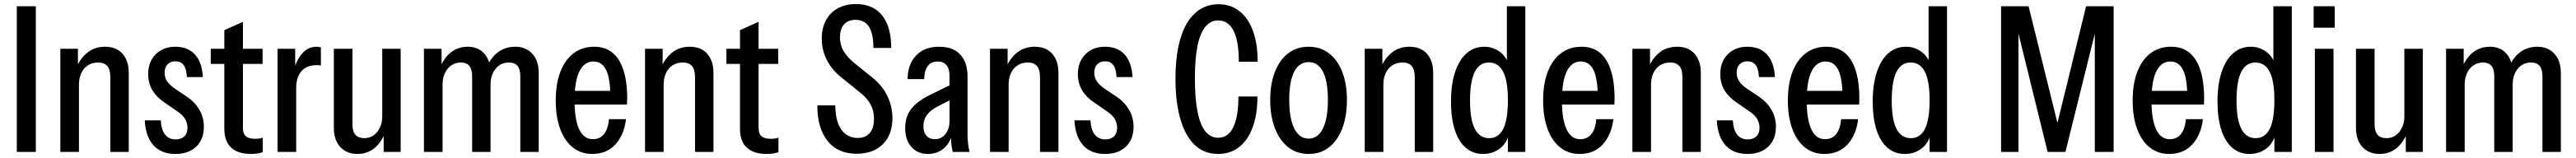

<svg xmlns="http://www.w3.org/2000/svg" viewBox="-20 -751 12722 781"><path d="M63 0V-720H157V0Z M278 0V-510H365V-414H370V0ZM525 0V-369Q525 -407 510 -424.5Q495 -442 465 -442Q434 -442 412.5 -427Q391 -412 380.5 -387.5Q370 -363 370 -333L358 -418Q378 -465 413.5 -492.5Q449 -520 499 -520Q554 -520 585 -485.5Q616 -451 616 -390V0Z M846 10Q776 10 737.5 -33.5Q699 -77 695 -156H774Q777 -109 795.5 -85.5Q814 -62 848 -62Q875 -62 890.5 -77Q906 -92 906 -120Q906 -142 894.5 -162.5Q883 -183 851 -204L793 -244Q754 -270 733 -304.5Q712 -339 712 -386Q712 -445 749 -482.5Q786 -520 846 -520Q908 -520 943 -481.5Q978 -443 982 -370H903Q901 -411 887 -429.5Q873 -448 846 -448Q822 -448 807.5 -433Q793 -418 793 -391Q793 -370 804.5 -351Q816 -332 845 -312L906 -271Q942 -247 964.5 -209Q987 -171 987 -124Q987 -63 949.5 -26.5Q912 10 846 10Z M1220 10Q1155 10 1121.5 -21.5Q1088 -53 1088 -115V-602L1180 -643V-117Q1180 -90 1194.5 -77.5Q1209 -65 1240 -65Q1253 -65 1262.5 -66.5Q1272 -68 1278 -71V1Q1268 5 1252.5 7.5Q1237 10 1220 10ZM1021 -435V-510H1277V-435Z M1351 0V-510H1438V-397H1443V0ZM1443 -317 1427 -394Q1446 -459 1475 -489.5Q1504 -520 1545 -520Q1556 -520 1565 -517V-427Q1562 -428 1556.5 -428.5Q1551 -429 1544 -429Q1495 -429 1469 -399Q1443 -369 1443 -317Z M1745 10Q1710 10 1684 -5.5Q1658 -21 1643.5 -49.5Q1629 -78 1629 -118V-510H1721V-134Q1721 -101 1736 -84.5Q1751 -68 1779 -68Q1806 -68 1826 -82.5Q1846 -97 1857 -121.5Q1868 -146 1868 -175L1880 -90Q1860 -42 1826 -16Q1792 10 1745 10ZM1875 0V-93H1868V-510H1959V0Z M2074 0V-510H2161V-414H2166V0ZM2312 0V-375Q2312 -409 2298 -425.5Q2284 -442 2256 -442Q2229 -442 2208.5 -427.5Q2188 -413 2177 -388.5Q2166 -364 2166 -333L2154 -418Q2174 -467 2209 -493.5Q2244 -520 2291 -520Q2342 -520 2372.5 -485.5Q2403 -451 2403 -390V0ZM2550 0V-375Q2550 -409 2536 -425.5Q2522 -442 2494 -442Q2466 -442 2446 -428Q2426 -414 2414.5 -389.5Q2403 -365 2403 -333L2385 -420Q2407 -470 2442.5 -495Q2478 -520 2525 -520Q2577 -520 2609 -485.5Q2641 -451 2641 -390V0Z M2905 10Q2850 10 2809.5 -22Q2769 -54 2747 -113.5Q2725 -173 2725 -254Q2725 -337 2748 -396.5Q2771 -456 2813.5 -488Q2856 -520 2915 -520Q2968 -520 3004 -491.5Q3040 -463 3059 -405.5Q3078 -348 3078 -262Q3078 -255 3077.5 -247.5Q3077 -240 3077 -234H2783V-302H3023L2995 -265Q2995 -361 2974.5 -404Q2954 -447 2911 -447Q2866 -447 2842 -398.5Q2818 -350 2818 -254Q2818 -160 2841 -111.5Q2864 -63 2908 -63Q2944 -63 2964 -89Q2984 -115 2988 -162H3072Q3063 -85 3020 -37.5Q2977 10 2905 10Z M3166 0V-510H3253V-414H3258V0ZM3413 0V-369Q3413 -407 3398 -424.5Q3383 -442 3353 -442Q3322 -442 3300.5 -427Q3279 -412 3268.5 -387.5Q3258 -363 3258 -333L3246 -418Q3266 -465 3301.5 -492.5Q3337 -520 3387 -520Q3442 -520 3473 -485.5Q3504 -451 3504 -390V0Z M3767 10Q3702 10 3668.5 -21.5Q3635 -53 3635 -115V-602L3727 -643V-117Q3727 -90 3741.5 -77.5Q3756 -65 3787 -65Q3800 -65 3809.5 -66.5Q3819 -68 3825 -71V1Q3815 5 3799.5 7.5Q3784 10 3767 10ZM3568 -435V-510H3824V-435Z M4211 9Q4118 9 4067.5 -54.5Q4017 -118 4017 -230H4106Q4106 -153 4135.5 -111Q4165 -69 4217 -69Q4255 -69 4276 -93.5Q4297 -118 4297 -164Q4297 -203 4280.5 -234Q4264 -265 4228 -294L4140 -365Q4089 -405 4064 -454.5Q4039 -504 4039 -560Q4039 -612 4059.5 -650.5Q4080 -689 4118.5 -710Q4157 -731 4208 -731Q4292 -731 4337 -675Q4382 -619 4382 -514H4294Q4294 -585 4272 -619Q4250 -653 4206 -653Q4169 -653 4149 -630.5Q4129 -608 4129 -566Q4129 -529 4146.5 -499Q4164 -469 4199 -440L4287 -369Q4338 -329 4363 -276.5Q4388 -224 4388 -167Q4388 -85 4340.5 -38Q4293 9 4211 9Z M4686 0Q4681 -18 4679 -39.5Q4677 -61 4677 -85H4670V-377Q4670 -412 4654.5 -429.5Q4639 -447 4612 -447Q4578 -447 4561.5 -423Q4545 -399 4545 -360H4463Q4463 -431 4504 -475.5Q4545 -520 4619 -520Q4687 -520 4723 -481.5Q4759 -443 4759 -373V-85Q4759 -64 4761.5 -42.5Q4764 -21 4769 0ZM4563 10Q4513 10 4482 -24.5Q4451 -59 4451 -118Q4451 -172 4479 -210Q4507 -248 4568 -279L4690 -339V-265L4608 -223Q4574 -205 4557.5 -181.5Q4541 -158 4541 -127Q4541 -97 4556 -80Q4571 -63 4598 -63Q4629 -63 4649.5 -88Q4670 -113 4670 -152L4681 -81Q4667 -35 4635.5 -12.5Q4604 10 4563 10Z M4870 0V-510H4957V-414H4962V0ZM5117 0V-369Q5117 -407 5102 -424.5Q5087 -442 5057 -442Q5026 -442 5004.5 -427Q4983 -412 4972.5 -387.5Q4962 -363 4962 -333L4950 -418Q4970 -465 5005.5 -492.5Q5041 -520 5091 -520Q5146 -520 5177 -485.5Q5208 -451 5208 -390V0Z M5438 10Q5368 10 5329.5 -33.5Q5291 -77 5287 -156H5366Q5369 -109 5387.5 -85.5Q5406 -62 5440 -62Q5467 -62 5482.5 -77Q5498 -92 5498 -120Q5498 -142 5486.5 -162.5Q5475 -183 5443 -204L5385 -244Q5346 -270 5325 -304.5Q5304 -339 5304 -386Q5304 -445 5341 -482.5Q5378 -520 5438 -520Q5500 -520 5535 -481.5Q5570 -443 5574 -370H5495Q5493 -411 5479 -429.5Q5465 -448 5438 -448Q5414 -448 5399.5 -433Q5385 -418 5385 -391Q5385 -370 5396.5 -351Q5408 -332 5437 -312L5498 -271Q5534 -247 5556.5 -209Q5579 -171 5579 -124Q5579 -63 5541.5 -26.5Q5504 10 5438 10Z M5997 10Q5946 10 5907 -14.5Q5868 -39 5841 -87Q5814 -135 5800 -204Q5786 -273 5786 -361Q5786 -450 5800 -518.5Q5814 -587 5841.5 -634Q5869 -681 5908.5 -705.5Q5948 -730 5998 -730Q6059 -730 6102 -696Q6145 -662 6168.5 -599Q6192 -536 6192 -446H6099Q6099 -548 6073 -599Q6047 -650 5997 -650Q5960 -650 5934 -619Q5908 -588 5895 -524.5Q5882 -461 5882 -363Q5882 -265 5895 -199.5Q5908 -134 5933.5 -102Q5959 -70 5997 -70Q6046 -70 6071.5 -122Q6097 -174 6097 -274H6191Q6191 -186 6167.5 -122Q6144 -58 6100.5 -24Q6057 10 5997 10Z M6444 10Q6384 10 6341.5 -24.5Q6299 -59 6276.5 -119Q6254 -179 6254 -257Q6254 -335 6276.5 -394Q6299 -453 6341.5 -486.5Q6384 -520 6444 -520Q6503 -520 6545.5 -486.5Q6588 -453 6610.5 -394Q6633 -335 6633 -257Q6633 -179 6611 -119Q6589 -59 6546.5 -24.5Q6504 10 6444 10ZM6444 -66Q6475 -66 6496 -88.5Q6517 -111 6528 -153.5Q6539 -196 6539 -258Q6539 -349 6514.5 -396.5Q6490 -444 6444 -444Q6397 -444 6372.5 -396.5Q6348 -349 6348 -258Q6348 -196 6359 -153.5Q6370 -111 6391.5 -88.5Q6413 -66 6444 -66Z M6721 0V-510H6808V-414H6813V0ZM6968 0V-369Q6968 -407 6953 -424.5Q6938 -442 6908 -442Q6877 -442 6855.5 -427Q6834 -412 6823.5 -387.5Q6813 -363 6813 -333L6801 -418Q6821 -465 6856.5 -492.5Q6892 -520 6942 -520Q6997 -520 7028 -485.5Q7059 -451 7059 -390V0Z M7428 0V-102L7435 -96Q7424 -44 7388.5 -17Q7353 10 7305 10Q7255 10 7219.5 -21Q7184 -52 7165.5 -110Q7147 -168 7147 -249Q7147 -333 7167 -394Q7187 -455 7224 -487.5Q7261 -520 7312 -520Q7357 -520 7393 -491Q7429 -462 7436 -407L7423 -402V-720H7514V0ZM7335 -68Q7382 -68 7405 -114Q7428 -160 7428 -256Q7428 -351 7404.5 -396.5Q7381 -442 7334 -442Q7288 -442 7264.5 -396Q7241 -350 7241 -254Q7241 -159 7265 -113.5Q7289 -68 7335 -68Z M7782 10Q7727 10 7686.5 -22Q7646 -54 7624 -113.5Q7602 -173 7602 -254Q7602 -337 7625 -396.5Q7648 -456 7690.5 -488Q7733 -520 7792 -520Q7845 -520 7881 -491.5Q7917 -463 7936 -405.5Q7955 -348 7955 -262Q7955 -255 7954.5 -247.5Q7954 -240 7954 -234H7660V-302H7900L7872 -265Q7872 -361 7851.5 -404Q7831 -447 7788 -447Q7743 -447 7719 -398.5Q7695 -350 7695 -254Q7695 -160 7718 -111.5Q7741 -63 7785 -63Q7821 -63 7841 -89Q7861 -115 7865 -162H7949Q7940 -85 7897 -37.5Q7854 10 7782 10Z M8043 0V-510H8130V-414H8135V0ZM8290 0V-369Q8290 -407 8275 -424.5Q8260 -442 8230 -442Q8199 -442 8177.5 -427Q8156 -412 8145.5 -387.5Q8135 -363 8135 -333L8123 -418Q8143 -465 8178.5 -492.5Q8214 -520 8264 -520Q8319 -520 8350 -485.5Q8381 -451 8381 -390V0Z M8611 10Q8541 10 8502.5 -33.5Q8464 -77 8460 -156H8539Q8542 -109 8560.5 -85.5Q8579 -62 8613 -62Q8640 -62 8655.5 -77Q8671 -92 8671 -120Q8671 -142 8659.5 -162.5Q8648 -183 8616 -204L8558 -244Q8519 -270 8498 -304.5Q8477 -339 8477 -386Q8477 -445 8514 -482.5Q8551 -520 8611 -520Q8673 -520 8708 -481.5Q8743 -443 8747 -370H8668Q8666 -411 8652 -429.5Q8638 -448 8611 -448Q8587 -448 8572.5 -433Q8558 -418 8558 -391Q8558 -370 8569.5 -351Q8581 -332 8610 -312L8671 -271Q8707 -247 8729.5 -209Q8752 -171 8752 -124Q8752 -63 8714.5 -26.5Q8677 10 8611 10Z M8991 10Q8936 10 8895.5 -22Q8855 -54 8833 -113.5Q8811 -173 8811 -254Q8811 -337 8834 -396.5Q8857 -456 8899.5 -488Q8942 -520 9001 -520Q9054 -520 9090 -491.5Q9126 -463 9145 -405.5Q9164 -348 9164 -262Q9164 -255 9163.5 -247.5Q9163 -240 9163 -234H8869V-302H9109L9081 -265Q9081 -361 9060.5 -404Q9040 -447 8997 -447Q8952 -447 8928 -398.5Q8904 -350 8904 -254Q8904 -160 8927 -111.5Q8950 -63 8994 -63Q9030 -63 9050 -89Q9070 -115 9074 -162H9158Q9149 -85 9106 -37.5Q9063 10 8991 10Z M9511 0V-102L9518 -96Q9507 -44 9471.5 -17Q9436 10 9388 10Q9338 10 9302.5 -21Q9267 -52 9248.5 -110Q9230 -168 9230 -249Q9230 -333 9250 -394Q9270 -455 9307 -487.5Q9344 -520 9395 -520Q9440 -520 9476 -491Q9512 -462 9519 -407L9506 -402V-720H9597V0ZM9418 -68Q9465 -68 9488 -114Q9511 -160 9511 -256Q9511 -351 9487.5 -396.5Q9464 -442 9417 -442Q9371 -442 9347.5 -396Q9324 -350 9324 -254Q9324 -159 9348 -113.5Q9372 -68 9418 -68Z M9864 0V-720H10000L10167 -44H10118L10284 -720H10420V0H10327V-622L10336 -621L10182 0H10094L9941 -621L9950 -622V0Z M10694 10Q10639 10 10598.5 -22Q10558 -54 10536 -113.5Q10514 -173 10514 -254Q10514 -337 10537 -396.5Q10560 -456 10602.5 -488Q10645 -520 10704 -520Q10757 -520 10793 -491.5Q10829 -463 10848 -405.5Q10867 -348 10867 -262Q10867 -255 10866.5 -247.5Q10866 -240 10866 -234H10572V-302H10812L10784 -265Q10784 -361 10763.5 -404Q10743 -447 10700 -447Q10655 -447 10631 -398.5Q10607 -350 10607 -254Q10607 -160 10630 -111.5Q10653 -63 10697 -63Q10733 -63 10753 -89Q10773 -115 10777 -162H10861Q10852 -85 10809 -37.5Q10766 10 10694 10Z M11214 0V-102L11221 -96Q11210 -44 11174.5 -17Q11139 10 11091 10Q11041 10 11005.5 -21Q10970 -52 10951.5 -110Q10933 -168 10933 -249Q10933 -333 10953 -394Q10973 -455 11010 -487.5Q11047 -520 11098 -520Q11143 -520 11179 -491Q11215 -462 11222 -407L11209 -402V-720H11300V0ZM11121 -68Q11168 -68 11191 -114Q11214 -160 11214 -256Q11214 -351 11190.5 -396.5Q11167 -442 11120 -442Q11074 -442 11050.5 -396Q11027 -350 11027 -254Q11027 -159 11051 -113.5Q11075 -68 11121 -68Z M11414 0V-510H11506V0ZM11408 -614V-720H11512V-614Z M11733 10Q11698 10 11672 -5.5Q11646 -21 11631.5 -49.5Q11617 -78 11617 -118V-510H11709V-134Q11709 -101 11724 -84.5Q11739 -68 11767 -68Q11794 -68 11814 -82.5Q11834 -97 11845 -121.5Q11856 -146 11856 -175L11868 -90Q11848 -42 11814 -16Q11780 10 11733 10ZM11863 0V-93H11856V-510H11947V0Z M12062 0V-510H12149V-414H12154V0ZM12300 0V-375Q12300 -409 12286 -425.5Q12272 -442 12244 -442Q12217 -442 12196.5 -427.5Q12176 -413 12165 -388.5Q12154 -364 12154 -333L12142 -418Q12162 -467 12197 -493.5Q12232 -520 12279 -520Q12330 -520 12360.5 -485.5Q12391 -451 12391 -390V0ZM12538 0V-375Q12538 -409 12524 -425.5Q12510 -442 12482 -442Q12454 -442 12434 -428Q12414 -414 12402.5 -389.5Q12391 -365 12391 -333L12373 -420Q12395 -470 12430.5 -495Q12466 -520 12513 -520Q12565 -520 12597 -485.5Q12629 -451 12629 -390V0Z"/></svg>

Font: Instrument Sans Condensed Medium
Style: Regular
Weight: 500
Width: 3
Designer: Rodrigo Fuenzalida
Foundry: fragTYPE
Version: Version 1.000;gftools[0.9.28]